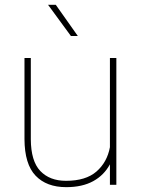

<svg xmlns="http://www.w3.org/2000/svg" viewBox="-20 -770 587 800"><path d="M212.4 -750 304.2 -620.1H275.4L180.2 -750ZM438 0V-85.4Q413.6 -40 368.2 -15.1Q322.8 9.8 255.9 9.8Q173.8 9.8 128.2 -38.1Q82.5 -85.9 82 -190.4V-528.3H108.4V-189.5Q108.9 -98.6 147.9 -57.6Q187 -16.6 254.9 -16.6Q337.4 -16.6 381.8 -55.2Q426.3 -93.8 438 -156.7V-528.3H464.8V0Z"/></svg>

Font: Mardoto Thin
Style: Regular
Weight: 250
Designer: Christian Robertson, Vahan Hovhannisyan
Foundry: Google
Version: Version 1.000